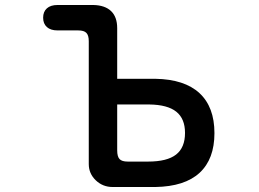

<svg xmlns="http://www.w3.org/2000/svg" viewBox="-20 -735 1040 770"><path d="M840 -201Q840 -97 780.5 -42Q721 13 603 15H432Q392 15 364 -12Q336 -39 336 -77V-570Q336 -593 326.5 -603Q317 -613 294 -613H211Q183 -613 168 -626.5Q153 -640 153 -664Q153 -688 168 -701.5Q183 -715 211 -715H354Q401 -714 425.5 -690.5Q450 -667 450 -622V-419H603Q720 -417 780 -361.5Q840 -306 840 -201ZM492 -87H574Q650 -87 686 -115Q722 -143 722 -202Q722 -259 687 -287Q652 -315 579 -316H450V-132Q450 -107 459.5 -97Q469 -87 492 -87Z"/></svg>

Font: 寒蝉全圆体 Bold
Style: Regular
Weight: 700
Designer: Warren2060
      Designed by Motoya company      

      [Varela Round]
      Joe Prince(Latin component); Avraham Cornf
Foundry: ChillType
Version: Version 3.200